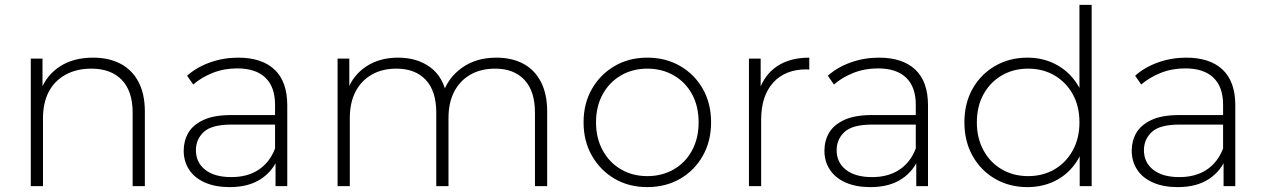

<svg xmlns="http://www.w3.org/2000/svg" viewBox="-20 -762 5177 786"><path d="M106 0V-522H154V-377L147 -393Q171 -455 226 -490.5Q281 -526 361 -526Q425 -526 472.5 -501.5Q520 -477 546.5 -427.5Q573 -378 573 -305V0H523V-301Q523 -389 478.5 -435Q434 -481 354 -481Q293 -481 248 -456Q203 -431 179.5 -386Q156 -341 156 -278V0Z M1108 0V-119L1106 -137V-333Q1106 -406 1066.5 -444Q1027 -482 951 -482Q897 -482 850.5 -463.5Q804 -445 771 -416L746 -452Q785 -487 840 -506.5Q895 -526 955 -526Q1052 -526 1104 -477Q1156 -428 1156 -331V0ZM920 4Q862 4 819.5 -14.5Q777 -33 754.5 -67Q732 -101 732 -145Q732 -185 750.5 -217.5Q769 -250 812 -270.5Q855 -291 927 -291H1119V-252H928Q847 -252 814.5 -222Q782 -192 782 -147Q782 -97 820 -67Q858 -37 927 -37Q993 -37 1038.5 -67Q1084 -97 1106 -154L1120 -120Q1099 -63 1048.5 -29.5Q998 4 920 4Z M1362 0V-522H1410V-378L1403 -394Q1426 -455 1480 -490.5Q1534 -526 1610 -526Q1688 -526 1741.5 -486.5Q1795 -447 1809 -369L1792 -376Q1813 -443 1871 -484.5Q1929 -526 2012 -526Q2075 -526 2121.5 -501.5Q2168 -477 2194 -427.5Q2220 -378 2220 -305V0H2170V-301Q2170 -389 2127 -435Q2084 -481 2007 -481Q1948 -481 1905 -456Q1862 -431 1839 -386Q1816 -341 1816 -278V0H1766V-301Q1766 -389 1723 -435Q1680 -481 1603 -481Q1544 -481 1501 -456Q1458 -431 1435 -386Q1412 -341 1412 -278V0Z M2630 4Q2555 4 2496.5 -30Q2438 -64 2403.5 -124Q2369 -184 2369 -261Q2369 -339 2403.5 -398.5Q2438 -458 2496.5 -492Q2555 -526 2630 -526Q2705 -526 2764 -492Q2823 -458 2857 -398.5Q2891 -339 2891 -261Q2891 -184 2857 -124Q2823 -64 2764 -30Q2705 4 2630 4ZM2630 -41Q2690 -41 2738 -68.5Q2786 -96 2813 -146Q2840 -196 2840 -261Q2840 -327 2813 -376.5Q2786 -426 2738 -453.5Q2690 -481 2630 -481Q2570 -481 2522.5 -453.5Q2475 -426 2447.5 -376.5Q2420 -327 2420 -261Q2420 -196 2447.5 -146Q2475 -96 2522.5 -68.5Q2570 -41 2630 -41Z M3046 0V-522H3094V-379L3089 -395Q3111 -458 3163 -492Q3215 -526 3293 -526V-477Q3290 -477 3287 -477.5Q3284 -478 3281 -478Q3194 -478 3145 -423.5Q3096 -369 3096 -272V0Z M3731 0V-119L3729 -137V-333Q3729 -406 3689.5 -444Q3650 -482 3574 -482Q3520 -482 3473.5 -463.5Q3427 -445 3394 -416L3369 -452Q3408 -487 3463 -506.5Q3518 -526 3578 -526Q3675 -526 3727 -477Q3779 -428 3779 -331V0ZM3543 4Q3485 4 3442.5 -14.5Q3400 -33 3377.5 -67Q3355 -101 3355 -145Q3355 -185 3373.5 -217.5Q3392 -250 3435 -270.5Q3478 -291 3550 -291H3742V-252H3551Q3470 -252 3437.5 -222Q3405 -192 3405 -147Q3405 -97 3443 -67Q3481 -37 3550 -37Q3616 -37 3661.5 -67Q3707 -97 3729 -154L3743 -120Q3722 -63 3671.5 -29.5Q3621 4 3543 4Z M4186 4Q4113 4 4054.5 -29.5Q3996 -63 3962 -123Q3928 -183 3928 -261Q3928 -340 3962 -399.5Q3996 -459 4054.5 -492.5Q4113 -526 4186 -526Q4255 -526 4310.5 -494Q4366 -462 4398.5 -403Q4431 -344 4431 -261Q4431 -180 4399 -120Q4367 -60 4311.5 -28Q4256 4 4186 4ZM4189 -41Q4249 -41 4296.5 -68.5Q4344 -96 4371.5 -146Q4399 -196 4399 -261Q4399 -327 4371.5 -376.5Q4344 -426 4296.5 -453.5Q4249 -481 4189 -481Q4129 -481 4081.5 -453.5Q4034 -426 4006.5 -376.5Q3979 -327 3979 -261Q3979 -196 4006.5 -146Q4034 -96 4081.5 -68.5Q4129 -41 4189 -41ZM4400 0V-171L4409 -262L4399 -353V-742H4449V0Z M4989 0V-119L4987 -137V-333Q4987 -406 4947.5 -444Q4908 -482 4832 -482Q4778 -482 4731.5 -463.5Q4685 -445 4652 -416L4627 -452Q4666 -487 4721 -506.5Q4776 -526 4836 -526Q4933 -526 4985 -477Q5037 -428 5037 -331V0ZM4801 4Q4743 4 4700.5 -14.5Q4658 -33 4635.5 -67Q4613 -101 4613 -145Q4613 -185 4631.5 -217.5Q4650 -250 4693 -270.5Q4736 -291 4808 -291H5000V-252H4809Q4728 -252 4695.5 -222Q4663 -192 4663 -147Q4663 -97 4701 -67Q4739 -37 4808 -37Q4874 -37 4919.5 -67Q4965 -97 4987 -154L5001 -120Q4980 -63 4929.5 -29.5Q4879 4 4801 4Z"/></svg>

Font: Montserrat Thin Light
Style: Regular
Weight: 300
Version: Version 9.000